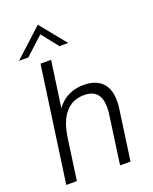

<svg xmlns="http://www.w3.org/2000/svg" viewBox="-165 -1000 867 1090"><g transform="rotate(-20 268.5 -455.0)"><path d="M42 0 140 -697H204L159 -378L143 -380Q162 -421 189.5 -447.5Q217 -474 252 -487Q287 -500 328 -500Q399 -500 437.5 -462.5Q476 -425 476 -351Q476 -341 475.5 -329.5Q475 -318 473 -306L430 0H367L407 -287Q409 -299 410 -311Q411 -323 411 -335Q411 -391 386 -418Q361 -445 311 -445Q241 -445 198 -396Q155 -347 141 -249L106 0ZM31 -754 201 -910 328 -754H275L196 -854L87 -754Z"/></g></svg>

Font: Hanken Grotesk Light
Style: Italic
Weight: 300
Italic angle: -8°
Designer: Alfredo Marco Pradil
Foundry: Hanken Design Co.
Version: Version 3.013